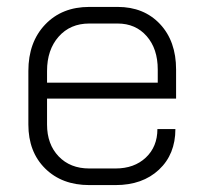

<svg xmlns="http://www.w3.org/2000/svg" viewBox="-20 -527 585 555"><path d="M62 -167V-322Q62 -405 110.5 -456Q159 -507 238 -507H320Q396 -507 442.5 -457.5Q489 -408 489 -326V-242H116V-167Q116 -110 149.5 -75Q183 -40 238 -40H314Q368 -40 401.5 -71.5Q435 -103 435 -154H487Q487 -81 439.5 -36.5Q392 8 314 8H238Q159 8 110.5 -40Q62 -88 62 -167ZM436 -288V-326Q436 -386 404 -422.5Q372 -459 320 -459H238Q183 -459 149.5 -421Q116 -383 116 -322V-288Z"/></svg>

Font: Bai Jamjuree Light
Style: Regular
Weight: 300
Designer: Katatrad Aksorn Co.,Ltd.
Foundry: Cadson Demak Co.,Ltd.
Version: Version 1.000; ttfautohint (v1.6)